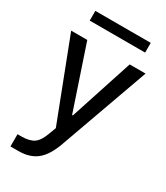

<svg xmlns="http://www.w3.org/2000/svg" viewBox="-222 -772 945 1095"><g transform="rotate(30 251.0 -224.0)"><path d="M434.1 -680.2V-616.2H69.3V-680.2ZM6.3 -513.7H112.3L251.5 -99.6H256.3L391.6 -513.7H496.1L286.6 70.3Q256.3 156.2 210.2 193.8Q164.1 231.4 88.9 231.4H36.6V150.9H60.5Q114.7 150.9 143.1 131.6Q171.4 112.3 190.9 58.6L208.5 11.7Z"/></g></svg>

Font: Estedad-FD Medium
Style: Regular
Weight: 500
Designer: Amin Abedi
Version: Version 7.3